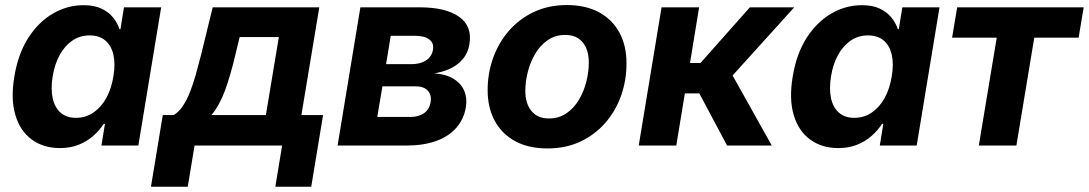

<svg xmlns="http://www.w3.org/2000/svg" viewBox="-20 -564 4219 744"><path d="M212.4 9.8Q148.4 9.8 103.3 -23.2Q58.1 -56.2 39.6 -118.2Q21 -180.2 35.6 -267.6Q50.3 -356.4 90.1 -418Q129.9 -479.5 185.5 -511.7Q241.2 -543.9 303.7 -543.9Q345.7 -543.9 373.5 -530.5Q401.4 -517.1 418.2 -496.1Q435.1 -475.1 442.9 -451.2H446.8L460.4 -535.6H604.5L516.1 0H373L386.7 -84H381.8Q365.7 -59.1 341.8 -37.8Q317.9 -16.6 285.6 -3.4Q253.4 9.8 212.4 9.8ZM274.4 -107.4Q312 -107.4 341.8 -127.7Q371.6 -147.9 391.6 -183.8Q411.6 -219.7 419.4 -268.1Q427.7 -316.4 419.4 -352.1Q411.1 -387.7 387.9 -407.2Q364.7 -426.8 327.1 -426.8Q290 -426.8 260.7 -407Q231.4 -387.2 211.7 -351.6Q191.9 -315.9 184.1 -268.1Q176.3 -219.7 184.1 -183.6Q191.9 -147.5 214.8 -127.4Q237.8 -107.4 274.4 -107.4Z M564.9 159.7 610.8 -118.2H653.3Q672.9 -129.9 688.2 -152.8Q703.6 -175.8 716.1 -207Q728.5 -238.3 739 -275.9Q749.5 -313.5 759.8 -354L804.2 -535.6H1217.3L1147.9 -118.2H1231.9L1186 159.7H1046.9L1073.2 0H733.9L707.5 159.7ZM799.3 -118.2H1010.3L1060.5 -420.4H908.7L892.6 -354Q873 -270.5 851.6 -212.6Q830.1 -154.8 799.3 -118.2Z M1288.1 0 1376.5 -535.6H1606.4Q1707 -535.6 1759 -499Q1811 -462.4 1798.8 -392.1Q1792 -348.1 1757.1 -318.8Q1722.2 -289.6 1663.1 -279.8Q1709 -276.4 1738 -258.3Q1767.1 -240.2 1779.1 -211.7Q1791 -183.1 1785.2 -147.9Q1777.3 -102.1 1748 -68.6Q1718.8 -35.2 1669.9 -17.6Q1621.1 0 1553.7 0ZM1441.9 -110.8H1570.3Q1602.1 -110.8 1622.8 -125.2Q1643.6 -139.6 1648.4 -167Q1653.3 -195.8 1637.9 -212.6Q1622.6 -229.5 1589.8 -229.5H1461.9ZM1476.1 -315.4H1574.2Q1608.9 -315.4 1631.1 -330.1Q1653.3 -344.7 1657.7 -371.1Q1662.1 -397 1643.6 -411.1Q1625 -425.3 1588.4 -425.3H1494.1Z M2101.1 11.2Q2028.3 11.2 1976.6 -16.8Q1924.8 -44.9 1897.2 -95.7Q1869.6 -146.5 1869.6 -214.8Q1869.6 -280.3 1890.9 -339.6Q1912.1 -398.9 1952.4 -445.1Q1992.7 -491.2 2049.3 -517.8Q2106 -544.4 2176.8 -544.4Q2249.5 -544.4 2301.3 -516.4Q2353 -488.3 2380.4 -437.5Q2407.7 -386.7 2407.7 -318.4Q2407.7 -253.4 2387 -194.1Q2366.2 -134.8 2326.2 -88.6Q2286.1 -42.5 2229.5 -15.6Q2172.9 11.2 2101.1 11.2ZM2106.9 -105Q2146.5 -105 2175.8 -125.5Q2205.1 -146 2224.1 -178.7Q2243.2 -211.4 2252.4 -249.3Q2261.7 -287.1 2261.7 -321.3Q2261.7 -354.5 2251.2 -378.4Q2240.7 -402.3 2220.5 -415.5Q2200.2 -428.7 2170.9 -428.7Q2131.3 -428.7 2102.1 -408.2Q2072.8 -387.7 2053.7 -355.2Q2034.7 -322.8 2025.1 -284.9Q2015.6 -247.1 2015.6 -211.9Q2015.6 -163.1 2039.3 -134Q2063 -105 2106.9 -105Z M2455.1 0 2543.5 -535.6H2689L2653.8 -319.8H2694.3L2885.7 -535.6H3057.6L2818.8 -271.5L2970.7 0H2797.4L2689.9 -202.1H2633.8L2600.6 0Z M3228.5 9.8Q3164.6 9.8 3119.4 -23.2Q3074.2 -56.2 3055.7 -118.2Q3037.1 -180.2 3051.8 -267.6Q3066.4 -356.4 3106.2 -418Q3146 -479.5 3201.7 -511.7Q3257.3 -543.9 3319.8 -543.9Q3361.8 -543.9 3389.6 -530.5Q3417.5 -517.1 3434.3 -496.1Q3451.2 -475.1 3459 -451.2H3462.9L3476.6 -535.6H3620.6L3532.2 0H3389.2L3402.8 -84H3397.9Q3381.8 -59.1 3357.9 -37.8Q3334 -16.6 3301.8 -3.4Q3269.5 9.8 3228.5 9.8ZM3290.5 -107.4Q3328.1 -107.4 3357.9 -127.7Q3387.7 -147.9 3407.7 -183.8Q3427.7 -219.7 3435.5 -268.1Q3443.8 -316.4 3435.5 -352.1Q3427.2 -387.7 3404.1 -407.2Q3380.9 -426.8 3343.3 -426.8Q3306.2 -426.8 3276.9 -407Q3247.6 -387.2 3227.8 -351.6Q3208 -315.9 3200.2 -268.1Q3192.4 -219.7 3200.2 -183.6Q3208 -147.5 3231 -127.4Q3253.9 -107.4 3290.5 -107.4Z M3772.9 0 3842.3 -418H3669.4L3689 -535.6H4179.2L4159.7 -418H3987.8L3918.5 0Z"/></svg>

Font: Inter 20pt
Style: Bold Italic
Weight: 700
Italic angle: -9.3988°
Version: Version 4.001;git-66647c0bb